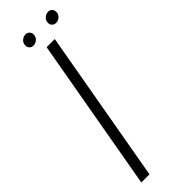

<svg xmlns="http://www.w3.org/2000/svg" viewBox="-235 -689 699 699"><g transform="rotate(-45 114.0 -340.0)"><path d="M8 0H50L154.5 -592H112.5ZM83.5 -630Q94.5 -630 103.2 -638.2Q112 -646.5 112 -658Q112 -667.5 106 -673.5Q100 -679.5 91 -679.5Q80 -679.5 71 -671.5Q62 -663.5 62 -651.5Q62 -642 67.8 -636Q73.5 -630 83.5 -630ZM200 -630Q211 -630 219.8 -638.2Q228.5 -646.5 228.5 -658Q228.5 -667.5 222.8 -673.5Q217 -679.5 207.5 -679.5Q196.5 -679.5 187.5 -671.5Q178.5 -663.5 178.5 -651.5Q178.5 -642 184.5 -636Q190.5 -630 200 -630Z"/></g></svg>

Font: Anybody UltraCondensed Thin ExtraLight
Style: Italic
Weight: 250
Italic angle: -10°
Version: Version 1.111